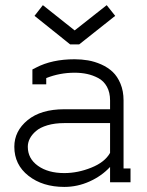

<svg xmlns="http://www.w3.org/2000/svg" viewBox="-20 -714 575 752"><path d="M272 -595.2H272.9L397.9 -693.8L431.2 -651.9L290 -540H254.9L115.2 -651.9L147.9 -693.8ZM491.2 0H411.1V-60.1Q377.9 -24.4 330.6 -3.2Q283.2 18.1 231.9 18.1Q147 18.1 91.6 -25.4Q36.1 -68.8 36.1 -139.2Q36.1 -200.7 88.1 -243.4Q140.1 -286.1 231.9 -286.1H411.1V-320.8Q411.1 -352.1 398.7 -374.5Q386.2 -397 365 -408.2Q343.8 -419.4 321 -424.3Q298.3 -429.2 272 -429.2Q213.9 -429.2 161.1 -408.2V-383.8H106.9V-441.9L121.1 -449.2Q183.6 -481.9 272 -481.9Q299.3 -481.9 325 -477.5Q350.6 -473.1 376.5 -461.7Q402.3 -450.2 421.1 -432.6Q439.9 -415 451.9 -386.2Q463.9 -357.4 463.9 -320.8V-54.2H491.2ZM231.9 -231.9Q194.8 -231.9 166 -223.4Q137.2 -214.8 121.1 -200.9Q105 -187 96.9 -171.4Q88.9 -155.8 88.9 -139.2Q88.9 -92.8 128.7 -64.5Q168.5 -36.1 231.9 -36.1Q284.7 -36.1 337.6 -57.4Q390.6 -78.6 411.1 -115.2V-231.9Z"/></svg>

Font: Rawengulk
Style: Demibold
Weight: 600
Version: Version 0.92